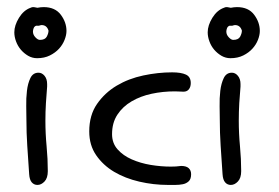

<svg xmlns="http://www.w3.org/2000/svg" viewBox="-20 -523 788 543"><path d="M113.3 -278.3Q111.3 -255.9 109.9 -231.4Q108.4 -207 108.4 -181.6Q108.4 -145.5 111.8 -109.4Q115.2 -73.2 115.2 -39.1Q115.2 -19.5 106 -9.8Q96.7 0 85.9 0Q76.2 0 69.8 -7.3Q63.5 -14.6 62.5 -30.3Q59.6 -74.2 57.1 -110.8Q54.7 -147.5 54.7 -184.6Q54.7 -199.2 54.2 -222.2Q53.7 -245.1 56.2 -266.1Q58.6 -287.1 65.9 -302.2Q73.2 -317.4 88.9 -317.4Q98.6 -317.4 106 -308.6Q113.3 -299.8 113.3 -285.2ZM66.4 -501Q70.3 -502.9 73.2 -502.9Q77.1 -502.9 80.6 -502Q84 -501 85.9 -501Q90.8 -502 94.7 -502.4Q98.6 -502.9 103.5 -502.9Q135.7 -502.9 151.9 -481.4Q168 -460 168 -435.5Q168 -423.8 162.6 -410.2Q157.2 -396.5 147 -385.3Q136.7 -374 121.1 -366.2Q105.5 -358.4 85 -358.4Q71.3 -358.4 59.6 -365.2Q47.9 -372.1 39.1 -382.3Q30.3 -392.6 25.4 -405.8Q20.5 -418.9 20.5 -431.6Q20.5 -451.2 33.7 -472.7Q46.9 -494.1 66.4 -501ZM89.8 -450.2H82Q77.1 -448.2 75.2 -443.4Q73.2 -438.5 73.2 -433.6Q73.2 -424.8 80.1 -417.5Q86.9 -410.2 92.8 -410.2Q107.4 -410.2 112.3 -419.4Q117.2 -428.7 117.2 -436.5Q112.3 -452.1 97.7 -452.1Q95.7 -452.1 89.8 -450.2Z M492.2 -53.7Q506.8 -53.7 513.7 -47.4Q520.5 -41 520.5 -30.3Q520.5 -16.6 513.7 -10.3Q506.8 -3.9 497.1 -2Q487.3 0 475.6 0Q463.9 0 455.1 0Q414.1 0 374 -9.3Q334 -18.6 302.7 -37.1Q271.5 -55.7 252 -84Q232.4 -112.3 232.4 -151.4Q232.4 -197.3 254.4 -229Q276.4 -260.7 310.1 -280.8Q343.8 -300.8 385.3 -309.6Q426.8 -318.4 466.8 -318.4Q492.2 -318.4 505.9 -312Q519.5 -305.7 519.5 -288.1Q519.5 -277.3 514.2 -270.5Q508.8 -263.7 499 -263.7Q492.2 -263.7 486.3 -264.2Q480.5 -264.6 474.6 -264.6Q440.4 -264.6 408.7 -257.8Q377 -251 352.1 -236.3Q327.1 -221.7 312 -198.7Q296.9 -175.8 296.9 -143.6Q296.9 -118.2 312.5 -100.6Q328.1 -83 352.5 -72.3Q377 -61.5 406.2 -56.6Q435.5 -51.8 462.9 -51.8Q470.7 -51.8 477.5 -52.2Q484.4 -52.7 492.2 -53.7Z M660.2 -278.3Q658.2 -255.9 656.7 -231.4Q655.3 -207 655.3 -181.6Q655.3 -145.5 658.7 -109.4Q662.1 -73.2 662.1 -39.1Q662.1 -19.5 652.8 -9.8Q643.6 0 632.8 0Q623 0 616.7 -7.3Q610.4 -14.6 609.4 -30.3Q606.4 -74.2 604 -110.8Q601.6 -147.5 601.6 -184.6Q601.6 -199.2 601.1 -222.2Q600.6 -245.1 603 -266.1Q605.5 -287.1 612.8 -302.2Q620.1 -317.4 635.7 -317.4Q645.5 -317.4 652.8 -308.6Q660.2 -299.8 660.2 -285.2ZM613.3 -501Q617.2 -502.9 620.1 -502.9Q624 -502.9 627.4 -502Q630.9 -501 632.8 -501Q637.7 -502 641.6 -502.4Q645.5 -502.9 650.4 -502.9Q682.6 -502.9 698.7 -481.4Q714.8 -460 714.8 -435.5Q714.8 -423.8 709.5 -410.2Q704.1 -396.5 693.8 -385.3Q683.6 -374 668 -366.2Q652.3 -358.4 631.8 -358.4Q618.2 -358.4 606.4 -365.2Q594.7 -372.1 585.9 -382.3Q577.1 -392.6 572.3 -405.8Q567.4 -418.9 567.4 -431.6Q567.4 -451.2 580.6 -472.7Q593.8 -494.1 613.3 -501ZM636.7 -450.2H628.9Q624 -448.2 622.1 -443.4Q620.1 -438.5 620.1 -433.6Q620.1 -424.8 627 -417.5Q633.8 -410.2 639.6 -410.2Q654.3 -410.2 659.2 -419.4Q664.1 -428.7 664.1 -436.5Q659.2 -452.1 644.5 -452.1Q642.6 -452.1 636.7 -450.2Z"/></svg>

Font: Hi Melody Cyrillic
Style: Regular
Weight: 400
Version: Version 0.90 April 10, 2018